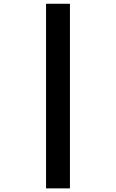

<svg xmlns="http://www.w3.org/2000/svg" viewBox="-20 -865 626 1036"><path d="M228.5 151.4V-844.7H357.4V151.4Z"/></svg>

Font: Cascadia Code
Style: Regular
Weight: 400
Monospace: yes
Designer: Aaron Bell
Foundry: Saja Typeworks
Version: Version 2106.017